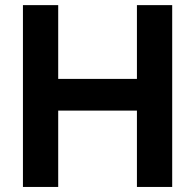

<svg xmlns="http://www.w3.org/2000/svg" viewBox="-20 -740 772 760"><path d="M70.8 -719.7H210.4V-427.7H522V-719.7H661.6V0H522V-302.2H210.4V0H70.8Z"/></svg>

Font: Reddit Sans
Style: Bold
Weight: 700
Designer: Stephen Hutchings
Foundry: Reddit
Version: Version 1.013